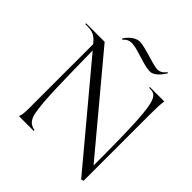

<svg xmlns="http://www.w3.org/2000/svg" viewBox="-230 -1051 1225 1225"><g transform="rotate(45 382.5 -438.5)"><path d="M126 0H259V-7C198 -18 189 -64 182 -113C169 -198 166 -358 162 -629L692 5L709 0V-588C709 -658 710 -684 715 -722H585V-715C616 -715 638 -713 653 -676C677 -618 685 -474 685 -114L177 -722H10V-715C80 -715 98 -705 136 -660V-84C136 -40 134 -24 126 0ZM241 -816 248 -811C266 -834 287 -841 315 -839C373 -833 455 -794 510 -792C540 -789 574 -815 604 -865L597 -869C579 -842 556 -834 536 -835C487 -839 398 -878 337 -882C308 -883 268 -860 241 -816Z"/></g></svg>

Font: Sinistre
Style: Regular
Weight: 400
Designer: Jules Durand
Foundry: Collletttivo
Version: Version 69.420;Glyphs 3.2 (3217)